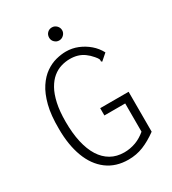

<svg xmlns="http://www.w3.org/2000/svg" viewBox="-190 -873 879 983"><g transform="rotate(-30 250.0 -381.5)"><path d="M277 10Q203 10 151 -29Q99 -68 72.5 -139Q46 -210 46 -304Q45 -385 59.5 -441.5Q74 -498 98.5 -535Q123 -572 153.5 -593Q184 -614 215.5 -622Q247 -630 274 -630Q311 -630 344 -616.5Q377 -603 404 -580Q431 -557 448 -525L417 -498L410 -492L405 -497Q407 -504 404 -510.5Q401 -517 390 -530Q374 -549 356 -562Q338 -575 317.5 -581Q297 -587 273 -587Q246 -587 220 -579Q194 -571 171.5 -552.5Q149 -534 131.5 -503Q114 -472 104 -426.5Q94 -381 94 -319Q94 -251 106 -198Q118 -145 141 -108.5Q164 -72 198 -52.5Q232 -33 277 -33Q294 -33 311 -36Q328 -39 344.5 -45Q361 -51 376.5 -60.5Q392 -70 405 -81V-248H282V-291H450V-55Q406 -23 365 -6.5Q324 10 277 10ZM274 -696Q259 -696 247.5 -707Q236 -718 236 -734Q236 -751 247 -762Q258 -773 274 -773Q290 -773 301.5 -761.5Q313 -750 313 -734Q313 -719 301.5 -707.5Q290 -696 274 -696Z"/></g></svg>

Font: Inconsolata Light
Style: Regular
Weight: 300
Designer: Raph Levien, Cyreal, Brenton Simpson
Foundry: Raph Levien, Cyreal, Google
Version: Version 3.001